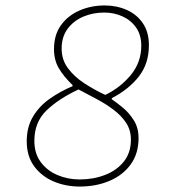

<svg xmlns="http://www.w3.org/2000/svg" viewBox="-20 -672 640 704"><path d="M272 12Q221 12 177 -6.5Q133 -25 105.5 -62Q78 -99 78 -154Q78 -206 101 -244.5Q124 -283 162.5 -310Q201 -337 246 -356V-360Q213 -392 195.5 -422Q178 -452 178 -492Q178 -544 203.5 -579.5Q229 -615 271.5 -633.5Q314 -652 364 -652Q408 -652 445 -635.5Q482 -619 504 -586.5Q526 -554 526 -506Q526 -439 489.5 -392Q453 -345 390 -312V-308Q406 -297 429 -278.5Q452 -260 470 -232Q488 -204 488 -166Q488 -109 459.5 -69.5Q431 -30 382 -9Q333 12 272 12ZM366 -324Q422 -351 460 -397.5Q498 -444 498 -504Q498 -544 479 -571Q460 -598 429 -612Q398 -626 362 -626Q321 -626 285.5 -611Q250 -596 228 -566.5Q206 -537 206 -494Q206 -453 229 -422Q252 -391 288.5 -367Q325 -343 366 -324ZM272 -14Q322 -14 365 -30.5Q408 -47 434 -79.5Q460 -112 460 -160Q460 -195 442.5 -221.5Q425 -248 396.5 -269.5Q368 -291 334 -309Q300 -327 268 -344Q195 -310 150.5 -267Q106 -224 106 -156Q106 -109 129.5 -77.5Q153 -46 191 -30Q229 -14 272 -14Z"/></svg>

Font: SourceCodeVF
Style: Italic
Weight: 200
Italic angle: -11°
Monospace: yes
Designer: Paul D. Hunt, Teo Tuominen
Foundry: Adobe
Version: Version 1.026;hotconv 1.1.0;makeotfexe 2.6.0